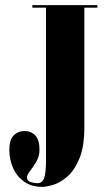

<svg xmlns="http://www.w3.org/2000/svg" viewBox="-20 -720 416 751"><path d="M145.5 11Q103.5 11 74.8 -9.2Q46 -29.5 31.2 -62.5Q16.5 -95.5 16.5 -134.5Q16.5 -173 33.5 -190.2Q50.5 -207.5 76.5 -207.5Q101.5 -207.5 118 -190.2Q134.5 -173 134.5 -134.5Q134.5 -109 122.2 -88Q110 -67 97.8 -51.5Q85.5 -36 85.5 -26.5Q85.5 -12.5 99.5 -8Q113.5 -3.5 126.5 -3.5Q145.5 -3.5 152.8 -23.8Q160 -44 160 -95.5V-690H106.5V-700H361V-690H310V-223.5Q310 -146.5 290.5 -99.8Q271 -53 243 -29Q215 -5 188 3Q161 11 145.5 11Z"/></svg>

Font: Imbue 100pt Black
Style: Regular
Weight: 900
Designer: Tyler Finck
Foundry: Etcetera Type Company
Version: Version 1.102; ttfautohint (v1.8.3)